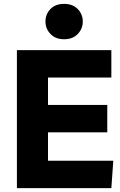

<svg xmlns="http://www.w3.org/2000/svg" viewBox="-20 -968 619 988"><path d="M553 -569H227V-428H532V-287H227V-141H563L553 0H67V-710H553ZM310 -766Q266 -766 240 -793Q214 -820 214 -857Q214 -895 239.5 -921.5Q265 -948 310 -948Q354 -948 380 -921.5Q406 -895 406 -857Q406 -820 380 -793Q354 -766 310 -766Z"/></svg>

Font: Livvic
Style: Bold
Weight: 700
Designer: Jacques Le Bailly, Baron von Fonthausen
Version: Version 1.001; ttfautohint (v1.8.2)